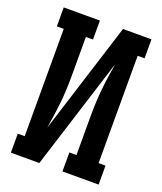

<svg xmlns="http://www.w3.org/2000/svg" viewBox="-136 -824 772 913"><g transform="rotate(20 250.0 -367.5)"><path d="M28 0V-96H63V-639H28V-735H211V-639H175V-441Q175 -407 173.5 -373Q172 -339 168.5 -305Q165 -271 160 -237.5Q155 -204 150 -171L328 -735H472V-639H437V-96H472V0H289V-96H325V-294Q325 -328 326.5 -362Q328 -396 331.5 -430Q335 -464 340 -497.5Q345 -531 350 -564L172 0Z"/></g></svg>

Font: Iosevka Slab
Style: Bold
Weight: 700
Monospace: yes
Designer: Belleve Invis
Foundry: Belleve Invis
Version: Version 11.1.1; ttfautohint (v1.8.3)